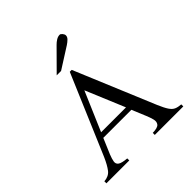

<svg xmlns="http://www.w3.org/2000/svg" viewBox="-230 -1068 1242 1242"><g transform="rotate(-45 391.0 -447.0)"><path d="M742.7 0H481.9V-18.6Q527.8 -19.5 540.5 -35.4Q553.2 -51.3 546.9 -75.9Q540.5 -100.6 529.3 -127L489.7 -222.2H232.9L188 -116.7Q175.8 -86.4 172.6 -65.9Q169.4 -45.4 185.8 -33.9Q202.1 -22.5 248.5 -18.6V0H39.1V-18.6Q81.5 -21.5 103.5 -49.6Q125.5 -77.6 149.4 -131.8L381.8 -677.7H399.4L629.4 -127Q648.9 -81.1 664.1 -58.6Q679.2 -36.1 697.3 -28.3Q715.3 -20.5 742.7 -18.6ZM476.1 -257.8 363.8 -526.4 248.5 -257.8ZM530.8 -861.8Q530.8 -847.7 518.3 -835.4Q505.9 -823.2 490.2 -813L345.7 -721.2H305.7L444.3 -860.8Q457 -874 472.9 -883.8Q488.8 -893.6 504.9 -893.6Q512.7 -893.6 521.7 -882.8Q530.8 -872.1 530.8 -861.8Z"/></g></svg>

Font: BabelStone Englisc
Style: Regular
Weight: 400
Designer: Andrew West
Foundry: BabelStone
Version: Version 1.000 June 24, 2023